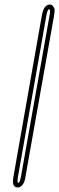

<svg xmlns="http://www.w3.org/2000/svg" viewBox="-20 -740 261 847"><path d="M39 41C35 63 35 87 58 87C79 87 90 61 92 41L219 -674C220 -682 221 -691 221 -699C218 -708 212 -720 200 -720C178 -720 169 -695 165 -674ZM59 41 185 -674C189 -697 196 -700 196 -700C197 -699 200 -697 201 -693C201 -685 200 -679 199 -674L72 42L71 43C70 62 61 67 61 67C59 67 55 66 59 41Z"/></svg>

Font: Scribbler
Style: ClrIta
Weight: 400
Designer: Mew Too
Foundry: Cannot Into Space Fonts
Version: Version 1.001